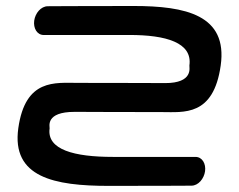

<svg xmlns="http://www.w3.org/2000/svg" viewBox="-20 -608 782 628"><path d="M336 0C497.5 0 606.1 -0.7 606.1 -0.7C628.8 -0.7 647.3 -23.6 650.7 -47.8C654.1 -71.9 642 -94.8 619.3 -94.8L349.3 -94.8C223.5 -94.8 132.4 -118.1 142.3 -188.1C143.1 -193.6 127.1 -242.3 224.4 -242.1C227.9 -242.1 231.2 -242.1 234.3 -242.1C266.2 -242 374.2 -241.4 508.9 -241.4C580.9 -241.4 678.4 -226.6 701.9 -393.9C725.2 -559.4 586.5 -588.4 416.9 -588.4C246.5 -588.4 136.5 -587.6 136.5 -587.6C113.8 -587.6 95.3 -564.8 91.9 -540.6C88.6 -516.4 100.6 -493.5 123.3 -493.5L403.6 -493.6C522.8 -493.6 610 -468.9 599.5 -393.9C598.6 -388 613.9 -336 519.6 -336.2C519.6 -336.2 405.3 -336.9 235 -336.9C160.4 -336.9 62.8 -351.4 39.9 -188.9C17.3 -28 157.3 0 336 0ZM225.3 -242.2C226.3 -242.2 228.2 -242.2 231 -242.1C231.2 -243.1 232.3 -251.1 232.4 -252.1C228.9 -252.1 226.7 -252.2 226.7 -252.2C226.7 -252.2 225.4 -243.2 225.3 -242.2Z"/></svg>

Font: Hi.
Style: Black
Weight: 400
Designer: Mew Too, Robert Jablonski
Foundry: Cannot Into Space Fonts
Version: Version 1.996